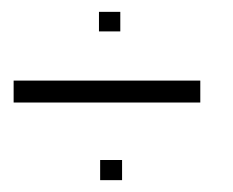

<svg xmlns="http://www.w3.org/2000/svg" viewBox="-20 -332 393 324"><path d="M147 -279V-312H183V-279ZM3 -159V-196H318V-159ZM149 -28V-62H186V-28Z"/></svg>

Font: Chathura
Style: Bold
Weight: 700
Designer: Appaji Ambarisha Darbha
Foundry: Aditya Fonts
Version: Version 1.001 2016